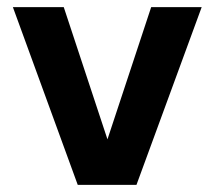

<svg xmlns="http://www.w3.org/2000/svg" viewBox="-20 -516 599 536"><path d="M197 0 16 -496H158L280 -127L402 -496H543L361 0Z"/></svg>

Font: DM Sans 24pt
Style: Bold
Weight: 700
Designer: Colophon Foundry, Jonny Pinhorn
Foundry: Colophon Foundry
Version: Version 4.004;gftools[0.9.30]